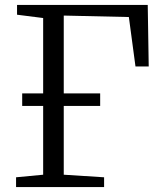

<svg xmlns="http://www.w3.org/2000/svg" viewBox="-20 -763 651 783"><path d="M45.5 0V-40L156 -50.5V-689.5L49.5 -703V-743H582.5L586.5 -492H532.5L505.5 -693.5L240 -699.5V-50.5L404.5 -40V0ZM70.5 -331V-382H388.5V-331Z"/></svg>

Font: Merriweather 28pt Light
Style: Regular
Weight: 300
Version: Version 2.100